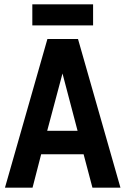

<svg xmlns="http://www.w3.org/2000/svg" viewBox="-20 -871 583 891"><path d="M3 0 200 -690H342L539 0H409L368 -155H171L131 0ZM199 -264H340L270 -530ZM130 -753V-851H412V-753Z"/></svg>

Font: Radio Canada Condensed SemiBold
Style: Regular
Weight: 600
Width: 3
Designer: Charles Daoud, Etienne Aubert Bonn, Alexandre Saumier Demers, Jacques Le Bailly
Foundry: Radio-Canada
Version: Version 2.104; ttfautohint (v1.8.4.7-5d5b);gftools[0.9.28.de